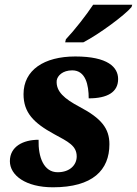

<svg xmlns="http://www.w3.org/2000/svg" viewBox="-20 -786 582 816"><path d="M257 -606H334C402 -641 512 -723 539 -756L542 -766H376C347 -722 296 -657 260 -619ZM205 10C374 10 445 -63 445 -173C445 -240 411 -283 318 -332C254 -366 217 -397 221 -444C224 -464 246 -487 287 -487C344 -487 357 -425 357 -368C436 -368 482 -394 482 -450C482 -500 439 -546 300 -546C167 -546 80 -488 80 -386C80 -308 122 -264 210 -216C269 -184 306 -167 306 -121C306 -86 278 -54 225 -54C166 -54 142 -118 144 -192C78 -192 22 -163 22 -101C22 -41 89 10 205 10Z"/></svg>

Font: Noto Serif SemiCondensed Extra
Style: Italic
Weight: 800
Width: 4
Italic angle: -12°
Designer: Monotype Design Team
Foundry: Monotype Imaging Inc.
Version: Version 1.901